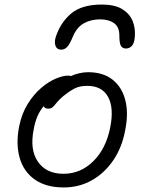

<svg xmlns="http://www.w3.org/2000/svg" viewBox="-20 -811 631 843"><path d="M260 12Q182 12 133 -22.5Q84 -57 66.5 -117.5Q49 -178 64 -256Q76 -314 102.5 -356Q129 -398 161.5 -425.5Q194 -453 225.5 -466Q257 -479 278 -479Q286 -479 291 -477Q309 -485 328.5 -489.5Q348 -494 367 -494Q433 -494 474.5 -461Q516 -428 530.5 -370Q545 -312 529 -236Q515 -162 476.5 -106Q438 -50 382.5 -19Q327 12 260 12ZM128 -243Q110 -154 146.5 -101Q183 -48 259 -48Q334 -48 390 -103.5Q446 -159 464 -252Q481 -337 454.5 -385.5Q428 -434 363 -434Q329 -434 306.5 -422Q284 -410 259 -390Q240 -374 230 -361.5Q220 -349 212.5 -341.5Q205 -334 192 -334Q176 -334 172 -345Q139 -307 128 -243ZM427 -791Q484 -791 516.5 -771Q549 -751 562 -719.5Q575 -688 572 -651Q570 -621 559 -609.5Q548 -598 533 -598Q518 -598 511 -609.5Q504 -621 504 -656Q504 -693 480.5 -709.5Q457 -726 420 -726Q381 -726 350.5 -710Q320 -694 302 -655Q287 -618 275.5 -605.5Q264 -593 249 -593Q230 -593 224 -609Q218 -625 224 -646Q244 -710 291 -750.5Q338 -791 427 -791Z"/></svg>

Font: Shantell Sans Normal
Style: Italic
Weight: 300
Italic angle: -11.31°
Designer: Stephen Nixon, Anya Danilova, Shantell Martin
Foundry: Arrow Type
Version: Version 1.008;[a672d596b]